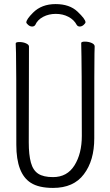

<svg xmlns="http://www.w3.org/2000/svg" viewBox="-20 -908 540 941"><path d="M240 13Q170 13 131 -12Q60 -57 60 -198Q60 -618 58.5 -648Q57 -678 57 -695Q57 -702 75 -702Q93 -702 107.5 -695.5Q122 -689 122 -680L121 -210Q121 -149 131.5 -111Q142 -73 167.5 -56.5Q193 -40 240 -40Q309 -40 345 -97.5Q381 -155 381 -242Q381 -595 378 -697Q378 -704 396 -704Q414 -704 429 -697.5Q444 -691 444 -680.5Q444 -670 443 -645Q442 -620 442 -230Q442 -121 391 -54Q341 13 240 13ZM153 -786Q148 -778 137.5 -778Q127 -778 118 -786Q109 -794 109 -798Q109 -813 142 -846Q184 -888 252.5 -888Q321 -888 360 -851Q399 -814 399 -799Q399 -794 390 -786Q381 -778 371 -778Q361 -778 356 -786Q343 -811 315.5 -825.5Q288 -840 253.5 -840Q219 -840 191.5 -825.5Q164 -811 153 -786ZM152 -786H153Q153 -786 152 -786Z"/></svg>

Font: LXGW WenKai Mono TC Light
Style: Regular
Weight: 300
Designer: LXGW / Fontworks Inc.
Foundry: LXGW / Fontworks Inc.
Version: Version 1.330